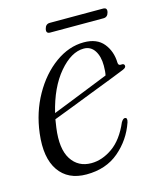

<svg xmlns="http://www.w3.org/2000/svg" viewBox="-88 -597 546 668"><g transform="rotate(-15 184.5 -263.0)"><path d="M326 -130Q306 -71.5 259.2 -31.8Q212.5 8 142 8Q75.5 8 43 -39Q10.5 -86 21 -172Q30 -246 64 -306.5Q98 -367 147.5 -402.8Q197 -438.5 251 -438.5Q298 -438.5 321.5 -409.8Q345 -381 346 -339.5Q346.5 -328.5 357.5 -330Q366.5 -331 368.5 -324.5Q371 -316 357 -310.5Q340 -303.5 305.8 -290.2Q271.5 -277 230.2 -261Q189 -245 150.5 -230Q112 -215 86.5 -205.5Q84 -191 82 -176Q72 -102 96.5 -63.8Q121 -25.5 168.5 -25.5Q207.5 -25.5 245 -51.8Q282.5 -78 307.5 -136Q315 -148 321.5 -147Q331 -146 326 -130ZM245 -417.5Q200 -417.5 156 -365.8Q112 -314 91 -226.5Q119 -237.5 157.5 -252.8Q196 -268 233.2 -283Q270.5 -298 294.5 -307.5Q297.5 -320.5 297.5 -342Q297.5 -375.5 283.8 -396.5Q270 -417.5 245 -417.5ZM135.5 -518Q139.5 -534.5 154.5 -534.5H346.5Q362 -534.5 358 -518Q354 -501.5 339 -501.5H147Q131.5 -501.5 135.5 -518Z"/></g></svg>

Font: Fraunces 144pt Soft Light
Style: Italic
Weight: 300
Italic angle: -16°
Version: Version 1.000;[b76b70a41]